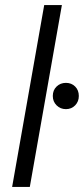

<svg xmlns="http://www.w3.org/2000/svg" viewBox="-20 -740 332 760"><path d="M28 0 155 -720H225L98 0ZM241 -308Q219 -308 204 -323Q189 -338 189 -360Q189 -383 204 -397.5Q219 -412 241 -412Q263 -412 277.5 -397.5Q292 -383 292 -360Q292 -338 277.5 -323Q263 -308 241 -308Z"/></svg>

Font: DM Sans 11pt Light
Style: Italic
Weight: 300
Italic angle: -10°
Version: Version 4.004;gftools[0.9.30]